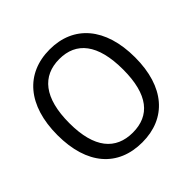

<svg xmlns="http://www.w3.org/2000/svg" viewBox="-190 -928 1114 1114"><g transform="rotate(-45 366.5 -371.0)"><path d="M367 10C564 10 686 -127 686 -369C686 -613 563 -752 368 -752C171 -752 48 -612 48 -368C48 -126 168 10 367 10ZM368 -69C229 -69 146 -163 146 -368C146 -576 229 -673 368 -673C506 -673 587 -577 587 -368C587 -162 507 -69 368 -69Z"/></g></svg>

Font: Cheyenne Sans
Style: Regular
Weight: 400
Designer: The Public Sans project authors (U.S. Web Design System), Libre Franklin designed by Pablo Impallari and Rodrigo Fuenzal
Foundry: The Cheyenne Sans Project Authors
Version: Version 2.007